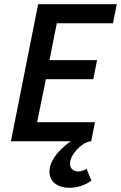

<svg xmlns="http://www.w3.org/2000/svg" viewBox="-20 -674 577 916"><path d="M310 222Q270 222 243 202Q216 182 216 144Q216 117 231.5 89.5Q247 62 270.5 39Q294 16 318 0H32L162 -654H537L519 -563H251L216 -387H443L425 -296H199L157 -91H433L415 0Q396 2 378 13.5Q360 25 345.5 41Q331 57 322.5 74Q314 91 314 107Q314 125 325.5 134.5Q337 144 354 144Q374 144 393 131L416 188Q394 204 366.5 213Q339 222 310 222Z"/></svg>

Font: Source Sans 3 SemiBold
Style: Italic
Weight: 600
Italic angle: -11°
Designer: Paul D. Hunt
Foundry: Adobe
Version: Version 3.046;hotconv 1.0.118;makeotfexe 2.5.65603